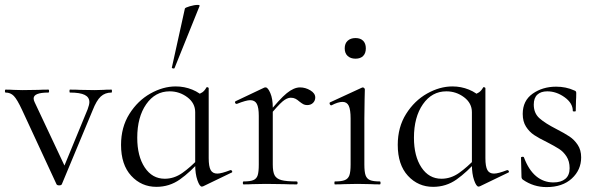

<svg xmlns="http://www.w3.org/2000/svg" viewBox="-23 -751 2432 782"><path d="M431 -374Q405 -374 387.5 -358Q370 -342 354 -301L229 -1Q227 4 218 4Q209 4 207 -1L67 -303Q47 -346 33.5 -360Q20 -374 0 -374Q-3 -374 -3 -380Q-3 -386 0 -386Q20 -386 31 -385L69 -384L134 -385Q149 -386 174 -386Q177 -386 177 -380Q177 -374 174 -374Q114 -374 114 -350Q114 -343 118 -335L246 -63L217 -22L334 -306Q341 -325 341 -335Q341 -355 322 -364.5Q303 -374 262 -374Q260 -374 260 -380Q260 -386 262 -386Q289 -386 303 -385L363 -384L398 -385Q408 -386 431 -386Q433 -386 433 -380Q433 -374 431 -374Z M470 -161Q470 -233 504 -287Q538 -341 589.5 -370Q641 -399 693 -399Q728 -399 760 -386Q792 -373 812 -350L772 -294Q772 -331 740 -355Q708 -379 668 -379Q609 -379 572.5 -326.5Q536 -274 536 -190Q536 -115 566.5 -69Q597 -23 648 -23Q686 -23 719.5 -46.5Q753 -70 788 -107L796 -100Q752 -50 709.5 -20Q667 10 614 10Q553 10 511.5 -35Q470 -80 470 -161ZM772 -80V-361Q792 -369 801 -375Q810 -381 818 -395Q819 -397 823 -395.5Q827 -394 827 -392V-107Q827 -73 835 -58.5Q843 -44 862 -44Q879 -44 915 -58H917Q921 -58 922.5 -53.5Q924 -49 920 -48L804 8Q802 9 799 9Q790 9 781 -17Q772 -43 772 -80ZM684 -472Q681 -472 678.5 -473.5Q676 -475 677 -476L730 -716Q731 -720 750 -725.5Q769 -731 782 -731Q791 -731 790 -727L688 -474Q688 -472 684 -472Z M1199 -395Q1221 -395 1241 -383Q1261 -371 1261 -354Q1261 -341 1252 -332Q1243 -323 1228 -323Q1219 -323 1212.5 -326.5Q1206 -330 1197 -337Q1188 -345 1180 -349Q1172 -353 1161 -353Q1146 -353 1128 -338Q1110 -323 1067 -271L1063 -282Q1116 -348 1145 -371.5Q1174 -395 1199 -395ZM969 -12Q996 -12 1009 -17.5Q1022 -23 1026.5 -37Q1031 -51 1031 -81V-279Q1031 -313 1023 -328Q1015 -343 996 -343Q980 -343 942 -328H940Q936 -328 934.5 -332.5Q933 -337 937 -339L1053 -394Q1055 -395 1059 -395Q1068 -395 1078 -372Q1088 -349 1088 -313V-81Q1088 -51 1095.5 -37Q1103 -23 1123 -17.5Q1143 -12 1185 -12Q1189 -12 1189 -6Q1189 0 1185 0Q1153 0 1134 -1L1060 -2L1005 -1Q992 0 969 0Q966 0 966 -6Q966 -12 969 -12Z M1341 -12Q1368 -12 1381.5 -17.5Q1395 -23 1400 -37Q1405 -51 1405 -81V-268Q1405 -304 1397.5 -320Q1390 -336 1372 -336Q1354 -336 1327 -322H1326Q1322 -322 1320 -327Q1318 -332 1321 -334L1451 -394L1455 -395Q1457 -395 1460 -392.5Q1463 -390 1463 -387Q1463 -380 1462 -347Q1461 -314 1461 -269V-81Q1461 -51 1466 -37Q1471 -23 1484 -17.5Q1497 -12 1524 -12Q1527 -12 1527 -6Q1527 0 1524 0Q1501 0 1487 -1L1433 -2L1379 -1Q1365 0 1341 0Q1339 0 1339 -6Q1339 -12 1341 -12ZM1381 -554Q1381 -574 1393 -585Q1405 -596 1425 -596Q1445 -596 1456 -585Q1467 -574 1467 -554Q1467 -534 1456 -523Q1445 -512 1425 -512Q1405 -512 1393 -523Q1381 -534 1381 -554Z M1597 -161Q1597 -233 1631 -287Q1665 -341 1716.5 -370Q1768 -399 1820 -399Q1855 -399 1887 -386Q1919 -373 1939 -350L1899 -294Q1899 -331 1867 -355Q1835 -379 1795 -379Q1736 -379 1699.5 -326.5Q1663 -274 1663 -190Q1663 -115 1693.5 -69Q1724 -23 1775 -23Q1813 -23 1846.5 -46.5Q1880 -70 1915 -107L1923 -100Q1879 -50 1836.5 -20Q1794 10 1741 10Q1680 10 1638.5 -35Q1597 -80 1597 -161ZM1899 -80V-361Q1919 -369 1928 -375Q1937 -381 1945 -395Q1946 -397 1950 -395.5Q1954 -394 1954 -392V-107Q1954 -73 1962 -58.5Q1970 -44 1989 -44Q2006 -44 2042 -58H2044Q2048 -58 2049.5 -53.5Q2051 -49 2047 -48L1931 8Q1929 9 1926 9Q1917 9 1908 -17Q1899 -43 1899 -80Z M2242 -226Q2277 -208 2296.5 -195Q2316 -182 2330 -161Q2344 -140 2344 -110Q2344 -59 2306 -24Q2268 11 2203 11Q2150 11 2107 -19Q2101 -23 2101 -31L2099 -109Q2099 -112 2104.5 -112.5Q2110 -113 2111 -110Q2130 -59 2160.5 -33.5Q2191 -8 2231 -8Q2262 -8 2279.5 -22.5Q2297 -37 2297 -66Q2297 -94 2284.5 -113.5Q2272 -133 2254 -144.5Q2236 -156 2205 -172Q2172 -188 2152.5 -201Q2133 -214 2119.5 -235Q2106 -256 2106 -287Q2106 -341 2146.5 -369.5Q2187 -398 2242 -398Q2282 -398 2315 -383Q2321 -381 2322.5 -378.5Q2324 -376 2324 -372Q2324 -352 2323 -341L2322 -299Q2322 -297 2316 -297Q2310 -297 2310 -299Q2310 -331 2276.5 -355Q2243 -379 2206 -379Q2180 -379 2165.5 -365.5Q2151 -352 2151 -325Q2151 -290 2174 -269.5Q2197 -249 2242 -226Z"/></svg>

Font: Cormorant Infant
Style: Regular
Weight: 400
Designer: Christian Thalmann (Catharsis Fonts)
Foundry: Catharsis Fonts
Version: Version 4.000